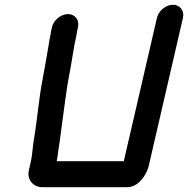

<svg xmlns="http://www.w3.org/2000/svg" viewBox="-20 -756 788 805"><path d="M198 -643 196 -633C194 -626 193 -617 191 -606C188 -595 187 -584 185 -573C177 -527 169 -479 160 -431C142 -342 137 -256 122 -171C116 -135 116 -106 108 -72L101 -42C92 -4 118 29 159 29H511C540 29 563 14 583 -15C593 -30 600 -45 604 -62L747 -681C754 -711 735 -736 705 -736C675 -736 645 -711 638 -681L499 -80H218C218 -85 220 -91 221 -98L224 -122C232 -168 237 -219 244 -266C252 -319 258 -379 269 -435C281 -495 288 -554 301 -611C302 -620 304 -628 305 -633L307 -643C314 -672 294 -697 265 -697C236 -697 205 -672 198 -643Z"/></svg>

Font: Electronic
Style: ExHvIt
Weight: 900
Version: Version 1.011